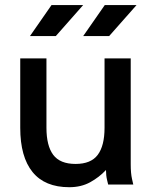

<svg xmlns="http://www.w3.org/2000/svg" viewBox="-20 -743 608 773"><path d="M167 -507.8V-228.5Q167 -156.2 194.3 -119.6Q221.7 -83 284.2 -83Q346.2 -83 373.5 -119.6Q400.9 -156.2 400.9 -228.5V-507.8H506.3V-82Q506.3 -44.9 511.5 -22.5Q516.6 0 516.6 0H415.5Q415.5 0 411.1 -18.3Q406.7 -36.6 406.7 -58.6Q379.4 -29.3 343 -9.3Q306.6 10.7 258.8 10.7Q160.6 10.7 111.1 -50.3Q61.5 -111.3 61.5 -228.5V-507.8ZM419.4 -597.7H314.9L401.9 -722.7H529.8ZM204.6 -597.7H100.6L187.5 -722.7H314.9Z"/></svg>

Font: Giphurs Medium
Style: Regular
Weight: 500
Version: Version 0.920; ttfautohint (v1.8.4.7-5d5b)